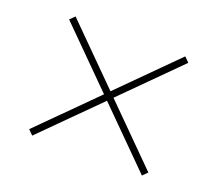

<svg xmlns="http://www.w3.org/2000/svg" viewBox="-82 -677 733 648"><g transform="rotate(20 285.0 -353.0)"><path d="M499 -550 302 -353 499 -156 482 -139 285 -336 88 -139 71 -156 268 -353 71 -550 88 -567 285 -370 482 -567Z"/></g></svg>

Font: Noto Sans UI Thin
Style: Regular
Weight: 250
Designer: Monotype Design Team
Foundry: Monotype Imaging Inc.
Version: Version 1.001